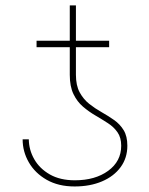

<svg xmlns="http://www.w3.org/2000/svg" viewBox="-20 -671 544 700"><path d="M421.9 -139.6Q421.9 -169.4 408.4 -188.7Q395 -208 373.5 -221.9Q352.1 -235.8 328.1 -249.8Q304.2 -263.7 282.7 -282Q261.2 -300.3 247.8 -328.1Q234.4 -356 234.4 -398.4V-651.4H256.8V-398.4Q256.8 -359.4 270.5 -334.2Q284.2 -309.1 305.4 -292.2Q326.7 -275.4 350.6 -262Q374.5 -248.5 396 -233.4Q417.5 -218.3 430.9 -196.3Q444.3 -174.3 444.3 -139.6Q444.3 -95.2 419.9 -61.8Q395.5 -28.3 352.1 -9.8Q308.6 8.8 252 8.8Q192.9 8.8 150.4 -15.4Q107.9 -39.6 85.2 -78.9Q62.5 -118.2 62.5 -163.1H85Q85.4 -124.5 105 -90.3Q124.5 -56.2 161.9 -34.9Q199.2 -13.7 252.9 -13.7Q327.1 -13.7 374.5 -48.3Q421.9 -83 421.9 -139.6ZM377.9 -522.5V-499H113.3V-522.5Z"/></svg>

Font: Inter Thin
Style: Regular
Weight: 250
Designer: Rasmus Andersson
Foundry: rsms
Version: Version 4.001;git-66647c0bb